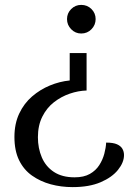

<svg xmlns="http://www.w3.org/2000/svg" viewBox="-20 -550 529 785"><path d="M312 -530Q337 -530 354 -513Q371 -496 371 -472Q371 -448 354 -430.5Q337 -413 312 -413Q288 -413 271 -430.5Q254 -448 254 -472Q254 -496 271 -513Q288 -530 312 -530ZM334 -333V-180Q300 -179 265 -167Q230 -155 200.5 -132Q171 -109 153 -73Q135 -37 135 11Q135 56 151 93.5Q167 131 200.5 153Q234 175 285 175Q323 175 347.5 161Q372 147 386 125Q400 103 406.5 78.5Q413 54 414 33Q443 33 458.5 40Q474 47 480.5 58.5Q487 70 487 84Q487 114 462.5 144.5Q438 175 391.5 195Q345 215 277 215Q230 215 187.5 203.5Q145 192 111 168Q77 144 58 105Q39 66 39 10Q39 -44 58.5 -85.5Q78 -127 111 -155.5Q144 -184 184 -200.5Q224 -217 265 -221V-333Z"/></svg>

Font: Arima Thin Medium
Style: Regular
Weight: 500
Version: Version 1.100